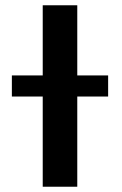

<svg xmlns="http://www.w3.org/2000/svg" viewBox="-20 -708 464 728"><path d="M25 -342V-422H142V-688H273V-422H390V-342H273V0H142V-342Z"/></svg>

Font: Coval
Style: ExtraBold
Weight: 800
Foundry: Context Ltd
Version: Version 001.000